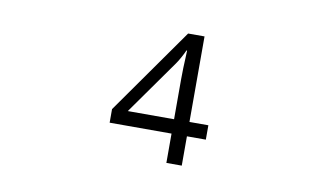

<svg xmlns="http://www.w3.org/2000/svg" viewBox="-62 -781 1394 816"><g transform="rotate(10 635.0 -373.0)"><path d="M694.3 -94.7H760.7V-221.2H842.3V-283.2H760.7V-652.3H689.9L427.2 -279.8V-221.2H694.3ZM494.6 -283.2 661.6 -519Q669.9 -530.8 679.4 -548.1Q689 -565.4 695.3 -580.1H698.2Q697.8 -563 696.8 -544.7Q695.8 -526.4 695.1 -505.1Q694.3 -483.9 694.3 -456.5V-283.2Z"/></g></svg>

Font: Noto Emoji
Style: Regular
Weight: 400
Version: Version 3.003